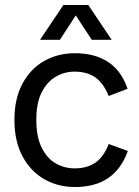

<svg xmlns="http://www.w3.org/2000/svg" viewBox="-20 -740 559 772"><path d="M282 12Q213 12 158 -19.5Q103 -51 70.5 -111.5Q38 -172 38 -258Q38 -344 70.5 -404Q103 -464 158 -495Q213 -526 281 -526Q361 -526 414.5 -491Q468 -456 493 -383L417 -354Q396 -406 363 -429Q330 -452 279 -452Q240 -452 205 -432Q170 -412 148 -369.5Q126 -327 126 -258Q126 -189 148 -145.5Q170 -102 205 -82.5Q240 -63 280 -63Q330 -63 363.5 -86Q397 -109 417 -161L494 -133Q468 -60 415 -24Q362 12 282 12ZM235 -720H335L429 -580H349L265 -708H304L221 -580H141Z"/></svg>

Font: TikTok Sans 24pt
Style: Regular
Weight: 400
Version: Version 4.000